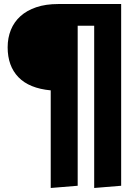

<svg xmlns="http://www.w3.org/2000/svg" viewBox="-20 -713 640 954"><path d="M448 221V-585H366V210L232 221V-264Q125 -274 71.5 -329.5Q18 -385 18 -478Q18 -525 34 -564.5Q50 -604 81.5 -632.5Q113 -661 160 -677Q207 -693 270 -693H582V210Z"/></svg>

Font: Qzxlaeiskcpccdgjqmyffctclhy
Style: Regular
Weight: 700
Monospace: yes
Designer: Carrois Corporate & Edenspiekermann
Foundry: Carrois Corporate GbR & Edenspiekermann AG
Version: Version 2.001